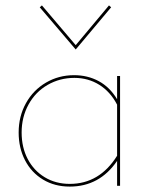

<svg xmlns="http://www.w3.org/2000/svg" viewBox="-20 -687 559 710"><path d="M260 -504 127 -660 135 -667 260 -520 383 -667 391 -660ZM424 -406V0H413V-92Q348 3 238 3Q182 3 139 -23Q96 -49 72.5 -94.5Q49 -140 49 -197Q49 -257 76 -305.5Q103 -354 150 -381.5Q197 -409 254 -409Q304 -409 345 -387Q386 -365 413 -320V-406ZM413 -111V-300Q388 -348 347 -373.5Q306 -399 255 -399Q201 -399 156 -373Q111 -347 85.5 -300.5Q60 -254 60 -197Q60 -142 82.5 -99Q105 -56 145.5 -31.5Q186 -7 238 -7Q348 -7 413 -111Z"/></svg>

Font: Ysabeau Infant Hairline
Style: Regular
Weight: 100
Designer: Christian Thalmann (Catharsis Fonts)
Version: Version 0.003